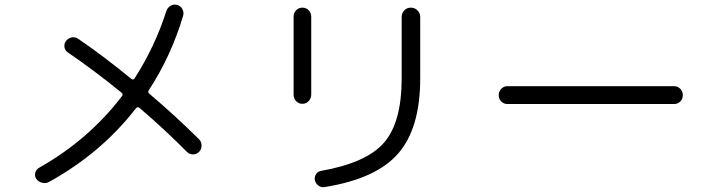

<svg xmlns="http://www.w3.org/2000/svg" viewBox="-20 -766 3040 819"><path d="M618.2 -365.2Q727.5 -272.5 829.1 -171.9Q839.8 -161.1 839.8 -145Q839.8 -128.9 829.1 -118.2Q818.4 -107.4 803.2 -107.4Q788.1 -107.4 777.3 -118.2Q683.6 -212.9 575.2 -305.7Q567.4 -312.5 559.6 -303.7Q411.1 -112.3 189.5 9.8Q176.8 17.6 160.2 13.7Q143.6 9.8 134.8 -2.9Q127 -14.6 130.4 -28.8Q133.8 -43 147.5 -50.8Q358.4 -169.9 500 -355.5Q506.8 -364.3 498 -371.1Q382.8 -464.8 268.6 -543Q256.8 -550.8 254.9 -565.4Q252.9 -580.1 262.2 -591.8Q271.5 -603.5 285.6 -606.4Q299.8 -609.4 313.5 -600.6Q420.9 -527.3 540 -429.7Q548.8 -422.9 554.7 -432.6Q641.6 -568.4 689.5 -718.8Q694.3 -733.4 707.5 -741.2Q720.7 -749 735.8 -745.1Q751 -741.2 758.3 -726.6Q765.6 -711.9 760.7 -697.3Q710 -527.3 615.2 -381.8Q608.4 -373 618.2 -365.2Z M1363.3 32.2Q1349.6 34.2 1337.9 25.4Q1326.2 16.6 1323.2 2.9Q1320.3 -10.7 1328.1 -22.9Q1335.9 -35.2 1349.6 -37.1Q1543.9 -71.3 1618.7 -158.2Q1693.4 -245.1 1693.4 -431.6V-694.3Q1693.4 -710 1704.6 -721.7Q1715.8 -733.4 1732.4 -733.4Q1749 -733.4 1760.7 -721.7Q1772.5 -710 1772.5 -694.3V-431.6Q1772.5 -218.8 1678.2 -110.8Q1584 -2.9 1363.3 32.2ZM1232.4 -362.3V-695.3Q1232.4 -710.9 1243.2 -722.2Q1253.9 -733.4 1270 -733.4Q1286.1 -733.4 1296.9 -722.2Q1307.6 -710.9 1307.6 -695.3V-362.3Q1307.6 -346.7 1296.9 -335Q1286.1 -323.2 1270 -323.2Q1253.9 -323.2 1243.2 -334.5Q1232.4 -345.7 1232.4 -362.3Z M2144.5 -322.3Q2128.9 -322.3 2118.2 -333Q2107.4 -343.8 2107.4 -359.9Q2107.4 -376 2118.2 -387.2Q2128.9 -398.4 2144.5 -398.4H2855.5Q2871.1 -398.4 2881.8 -387.2Q2892.6 -376 2892.6 -359.9Q2892.6 -343.8 2881.8 -333Q2871.1 -322.3 2855.5 -322.3Z"/></svg>

Font: Rounded-X Mgen+ 2m regular
Style: Regular
Weight: 400
Designer: [Source Han Sans]
Ryoko NISHIZUKA  (kana & ideographs); Paul D. Hunt (Latin, Greek & Cyrillic); Wenlong ZHANG  (bopomofo
Version: Version 1.059.20150602